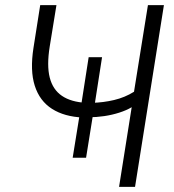

<svg xmlns="http://www.w3.org/2000/svg" viewBox="-20 -725 677 745"><path d="M442 0 491 -309Q471 -297 443 -288Q415 -279 384.5 -274.5Q354 -270 324 -270L341 -281L314 -113H262L289 -280L302 -269Q230 -272 182 -302.5Q134 -333 115 -392Q96 -451 110 -540L136 -705H199L173 -545Q161 -471 173 -424Q185 -377 220.5 -353Q256 -329 314 -326L295 -317L324 -503H376L347 -317L337 -326Q381 -327 423 -337Q465 -347 500 -369L554 -705H616L504 0Z"/></svg>

Font: Nunito Sans 10pt SemiCondensed Light
Style: Italic
Weight: 300
Width: 4
Italic angle: -9°
Designer: Vernon Adams
Foundry: Vernon Adams
Version: Version 3.101;gftools[0.9.27]